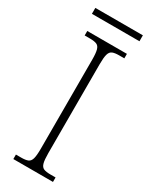

<svg xmlns="http://www.w3.org/2000/svg" viewBox="-214 -879 736 927"><g transform="rotate(30 154.0 -415.0)"><path d="M43 0V-25H73Q97 -25 110 -30.5Q123 -36 128 -54Q133 -72 133 -109V-605Q133 -642 128 -660Q123 -678 110 -683.5Q97 -689 73 -689H43V-714H264V-689H235Q211 -689 198 -683.5Q185 -678 180 -660Q175 -642 175 -605V-109Q175 -72 180 -54Q185 -36 198 -30.5Q211 -25 235 -25H264V0ZM21 -797V-830H286V-797Z"/></g></svg>

Font: Noto Serif Armenian SemiCondensed ExtraLight
Style: Regular
Weight: 200
Width: 4
Designer: Monotype Design Team
Foundry: Monotype Imaging Inc.
Version: Version 2.008; ttfautohint (v1.8.4.7-5d5b)